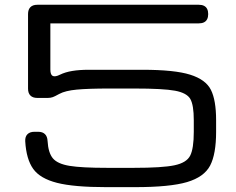

<svg xmlns="http://www.w3.org/2000/svg" viewBox="-20 -770 990 806"><path d="M136.7 -750H814.9Q827.6 -750 836.4 -745.6Q845.2 -741.2 849.6 -732.4Q854 -723.6 854 -710.9Q854 -698.2 849.6 -689.5Q845.2 -680.7 836.4 -676.3Q827.6 -671.9 814.9 -671.9H191.4V-478Q191.4 -456.1 201.4 -451.2Q211.4 -446.3 231.9 -456.5Q253.9 -467.3 283.7 -472.2Q313.5 -477.1 352.5 -477.1H578.1Q712.9 -477.1 778.3 -456.5Q843.8 -436 865.5 -392.6Q887.2 -349.1 887.2 -265.6V-216.8Q887.2 -123 862.1 -75Q836.9 -26.9 765.1 -5.6Q693.4 15.6 546.4 15.6H425.8Q290.5 15.6 219.5 -2.4Q148.4 -20.5 119.4 -61Q90.3 -101.6 85.9 -177.2Q85 -196.3 95.2 -206.5Q105.5 -216.8 124.5 -216.8H140.1Q158.7 -216.8 168.7 -207Q178.7 -197.3 179.7 -178.2Q182.6 -128.4 202.1 -105.2Q221.7 -82 272.2 -73.7Q322.8 -65.4 430.7 -65.4H541.5Q662.1 -65.4 712.6 -76.2Q763.2 -86.9 778.3 -116.5Q793.5 -146 793.5 -216.8V-265.6Q793.5 -328.6 779.1 -354.2Q764.6 -379.9 714.8 -389.2Q665 -398.4 543.9 -398.4H440.4Q349.6 -398.4 301.8 -393.8Q253.9 -389.2 229.5 -376Q226.6 -374 224.6 -373.5Q210.9 -365.7 201.7 -362.3Q192.4 -358.9 180.7 -358.9H136.7Q117.7 -358.9 107.7 -368.9Q97.7 -378.9 97.7 -397.9V-710.9Q97.7 -730 107.7 -740Q117.7 -750 136.7 -750Z"/></svg>

Font: Gyrochrome
Style: Regular
Weight: 400
Designer: David Moles
Foundry: David Moles
Version: Version 1.005;Glyphs 3.2.3 (3260)